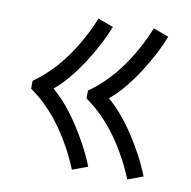

<svg xmlns="http://www.w3.org/2000/svg" viewBox="-63 -654 626 628"><g transform="rotate(10 250.0 -340.0)"><path d="M399 -89Q385 -124 367 -157Q349 -190 327.5 -220.5Q306 -251 279.5 -278Q253 -305 222 -327V-353Q253 -375 279.5 -402Q306 -429 327.5 -459.5Q349 -490 367 -523Q385 -556 399 -591L450 -572Q437 -539 420.5 -508Q404 -477 385 -447.5Q366 -418 343.5 -390.5Q321 -363 294 -340Q321 -317 343.5 -289.5Q366 -262 385 -232.5Q404 -203 420.5 -172Q437 -141 450 -108ZM215 -89Q201 -124 183 -157Q165 -190 143.5 -220.5Q122 -251 95.5 -278Q69 -305 38 -327V-353Q69 -375 95.5 -402Q122 -429 143.5 -459.5Q165 -490 183 -523Q201 -556 215 -591L266 -572Q253 -539 236.5 -508Q220 -477 201 -447.5Q182 -418 159.5 -390.5Q137 -363 110 -340Q137 -317 159.5 -289.5Q182 -262 201 -232.5Q220 -203 236.5 -172Q253 -141 266 -108Z"/></g></svg>

Font: Iosevka Fixed Light
Style: Regular
Weight: 300
Monospace: yes
Designer: Belleve Invis
Foundry: Belleve Invis
Version: Version 32.3.0